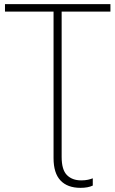

<svg xmlns="http://www.w3.org/2000/svg" viewBox="-20 -734 555 925"><path d="M368 171Q305 171 271.5 135.5Q238 100 238 28V-678H4V-714H512V-678H277V22Q277 84 302.5 109.5Q328 135 371 135Q390 135 403.5 132Q417 129 427 125V160Q404 171 368 171Z"/></svg>

Font: Noto Sans ExtraLight
Style: Regular
Weight: 200
Designer: Monotype Design Team
Foundry: Monotype Imaging Inc.
Version: Version 2.007